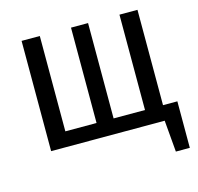

<svg xmlns="http://www.w3.org/2000/svg" viewBox="-106 -682 989 957"><g transform="rotate(-15 388.5 -203.0)"><path d="M684 -77V-569H591V-77H429V-569H341V-77H180V-569H86V0H672L686 163H758V-77Z"/></g></svg>

Font: Glow Sans SC Condensed Medium
Style: Regular
Weight: 600
Width: 3
Designer: Ryoko NISHIZUKA (kana, bopomofo & ideographs); Paul D. Hunt (Latin, Greek & Cyrillic); Sandoll Communications, Soo-young
Version: Version 0.93